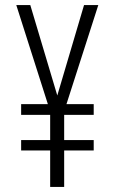

<svg xmlns="http://www.w3.org/2000/svg" viewBox="-20 -734 452 754"><path d="M205 -359 99 -714H44L168 -325H63V-283H177V-184H63V-143H177V0H232V-143H348V-184H232V-283H348V-325H241L366 -714H310Z"/></svg>

Font: Noto Sans Thai Looped ExtraCondensed Light
Style: Regular
Weight: 300
Width: 2
Designer: Sasikarn Vongin, Ben Mitchell
Foundry: The Fontpad Ltd
Version: Version 1.001